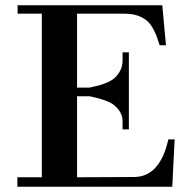

<svg xmlns="http://www.w3.org/2000/svg" viewBox="-20 -711 738 730"><path d="M620 -181H644L635 -1H46V-37H139V-659H47V-691H597L611 -539H587Q568 -603 544 -627Q512 -659 453 -659H273V-378H321L359 -387Q398 -399 414 -413Q446 -442 446 -480V-512H470V-219H446V-250Q446 -285 414 -311Q392 -330 321 -345H273V-37L489 -38Q588 -38 620 -181Z"/></svg>

Font: GFS Didot Classic
Style: Regular
Weight: 400
Designer: George D. Matthiopoulos
Foundry: George D. Matthiopoulos
Version: Version 1.000